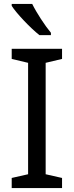

<svg xmlns="http://www.w3.org/2000/svg" viewBox="-20 -964 379 984"><path d="M145 -944H40V-934C63 -897 136 -820 182 -784H241V-796C210 -833 167 -899 145 -944ZM298 0V-52L214 -71V-642L298 -662V-714H40V-662L124 -642V-71L40 -52V0Z"/></svg>

Font: Noto Sans Inscriptional Parthian
Style: Regular
Weight: 400
Designer: Monotype Design Team
Foundry: Monotype Imaging Inc.
Version: Version 2.003